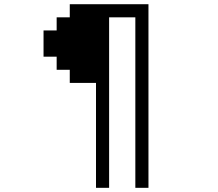

<svg xmlns="http://www.w3.org/2000/svg" viewBox="-20 -817 1040 915"><path d="M187.5 -546.9V-671.9H250V-734.4H312.5V-796.9H687.5V78.1H625V-734.4H500V78.1H437.5V-421.9H312.5V-484.4H250V-546.9Z"/></svg>

Font: KH Dot Dougenzaka 16
Style: Regular
Weight: 400
Designer: Original version for X68000 by Keitarou Hiraki (http://hp.vector.co.jp/authors/VA000874/) / TrueType conversion by Homem
Version: Version 1.00.20150527